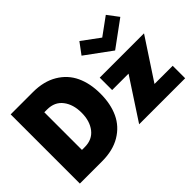

<svg xmlns="http://www.w3.org/2000/svg" viewBox="-113 -988 1295 1295"><g transform="rotate(-45 534.5 -341.0)"><path d="M657.5 -602 717 -682 842.5 -589.5 968 -681 1027.5 -602 842.5 -466.5ZM39.5 -660H252Q354.5 -660 426.5 -617.2Q498.5 -574.5 532.8 -501.2Q567 -428 567 -330.5Q567 -232.5 532.8 -159Q498.5 -85.5 426.8 -42.8Q355 0 252 0H39.5ZM210 -509.5V-150.5H237Q308 -150.5 347 -200.5Q386 -250.5 386 -329.5Q386 -409 347.2 -459.2Q308.5 -509.5 237 -509.5ZM639.5 -410.5H1062L870.5 -119H1044V0H605L796 -292H639.5Z"/></g></svg>

Font: League Spartan ExtraBold
Style: Regular
Weight: 800
Foundry: The League of Moveable Type
Version: Version 2.002